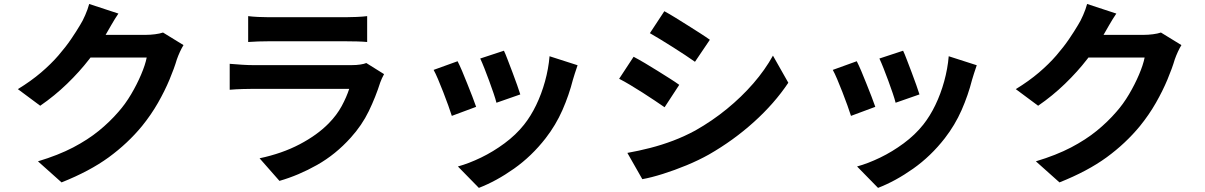

<svg xmlns="http://www.w3.org/2000/svg" viewBox="-20 -848 6040 962"><path d="M899.4 -622Q890.7 -608 881.7 -588.7Q872.8 -569.4 866.1 -550.3Q853.1 -506 829.4 -449.5Q805.8 -392.9 771.5 -332.7Q737.1 -272.5 691.6 -216.4Q620.3 -129.6 524.8 -59.8Q429.2 9.9 288.4 65.9L170.2 -39.7Q272.4 -70.5 346.4 -109.2Q420.3 -148 475.2 -192.7Q530.1 -237.4 573.2 -287.4Q607.8 -326.4 637 -375.7Q666.1 -425 686.9 -474Q707.8 -523 715.1 -559.9H378.2L424.2 -673.3Q437.6 -673.3 467.3 -673.3Q497.1 -673.3 534.5 -673.3Q571.8 -673.3 608.4 -673.3Q645 -673.3 672.6 -673.3Q700.2 -673.3 709.9 -673.3Q733.2 -673.3 756.8 -676.4Q780.5 -679.4 796.8 -685ZM573.3 -780Q555.4 -753.8 538.3 -723.9Q521.1 -694.1 512 -678.2Q478.4 -618.1 428.6 -553.3Q378.7 -488.6 316 -428.1Q253.4 -367.6 181.5 -318.2L69.5 -401.4Q135.1 -441.5 185.5 -484.5Q235.9 -527.5 272.8 -570.3Q309.7 -613 336.4 -652.3Q363.1 -691.5 381.8 -723.4Q393.6 -741.6 406.9 -772.1Q420.2 -802.6 426.9 -828.1Z M1223.4 -767.2Q1244 -764.5 1273 -763.1Q1302.1 -761.7 1327.3 -761.7Q1345.7 -761.7 1385.2 -761.7Q1424.7 -761.7 1473.2 -761.7Q1521.7 -761.7 1569.9 -761.7Q1618.1 -761.7 1656.2 -761.7Q1694.3 -761.7 1711.5 -761.7Q1735.3 -761.7 1767.1 -763.1Q1799 -764.5 1819.6 -767.2V-637.6Q1799.7 -639.6 1768.6 -640.4Q1737.4 -641.2 1709.8 -641.2Q1693.5 -641.2 1655.3 -641.2Q1617 -641.2 1568.5 -641.2Q1520 -641.2 1471.5 -641.2Q1423 -641.2 1384.2 -641.2Q1345.4 -641.2 1327.3 -641.2Q1303.1 -641.2 1274.3 -640.3Q1245.5 -639.4 1223.4 -637.6ZM1904.3 -476.6Q1899.1 -467.2 1893.5 -455.2Q1887.9 -443.1 1885.3 -435.2Q1862.3 -362.6 1827.9 -291.3Q1793.4 -220.1 1737.4 -158.3Q1661.9 -74.2 1569 -21.7Q1476 30.8 1380.2 58.3L1280.6 -54.9Q1393.6 -78.8 1481.7 -125.2Q1569.9 -171.5 1627.4 -230.3Q1667.5 -271.3 1692 -316.4Q1716.4 -361.6 1729.7 -402.8Q1718.9 -402.8 1692.1 -402.8Q1665.3 -402.8 1627.7 -402.8Q1590.2 -402.8 1547 -402.8Q1503.9 -402.8 1458.8 -402.8Q1413.8 -402.8 1373.1 -402.8Q1332.4 -402.8 1299.6 -402.8Q1266.9 -402.8 1247.4 -402.8Q1228.8 -402.8 1195.7 -401.9Q1162.5 -401 1130.9 -398.3V-528.3Q1163.3 -525.5 1193.7 -523.6Q1224.1 -521.7 1247.4 -521.7Q1262.2 -521.7 1292.5 -521.7Q1322.8 -521.7 1363 -521.7Q1403.2 -521.7 1448.7 -521.7Q1494.2 -521.7 1539.8 -521.7Q1585.3 -521.7 1625.9 -521.7Q1666.5 -521.7 1696.7 -521.7Q1726.8 -521.7 1741.6 -521.7Q1766.5 -521.7 1785.5 -524.7Q1804.6 -527.6 1815.3 -532.2Z M2504.9 -593.9Q2512.5 -578.3 2523.7 -548.5Q2535 -518.8 2547.8 -485.4Q2560.6 -452 2571 -422.1Q2581.4 -392.2 2586.9 -374.9L2467.4 -333.2Q2462.9 -351.6 2453 -380.7Q2443.1 -409.8 2431.1 -442.5Q2419.1 -475.2 2407.2 -505.3Q2395.3 -535.3 2386.2 -554.8ZM2873.9 -521.1Q2865.7 -497.2 2860.2 -480Q2854.7 -462.9 2850.3 -447.8Q2831.1 -372 2798.1 -296.6Q2765 -221.3 2713.7 -155.2Q2643.9 -65.5 2555.5 -3Q2467.1 59.5 2379.3 93.4L2274.3 -13.9Q2329.1 -29 2390.1 -58.4Q2451.1 -87.9 2507.9 -129.9Q2564.8 -171.9 2605.8 -223.4Q2639.7 -266.1 2666.6 -321.8Q2693.4 -377.4 2710.8 -440.5Q2728.2 -503.6 2733.5 -566.2ZM2272.7 -541.2Q2282.6 -522 2295.3 -492.2Q2307.9 -462.4 2321.1 -429Q2334.4 -395.5 2346.5 -364.7Q2358.6 -333.9 2365.6 -312.7L2243.8 -267.4Q2237.8 -287.2 2226.1 -319.3Q2214.5 -351.4 2200.9 -386.5Q2187.3 -421.6 2174.5 -451.6Q2161.8 -481.5 2152.6 -497.8Z M3308.6 -791.8Q3333.3 -778.5 3364.2 -759.4Q3395.2 -740.2 3427.5 -719.9Q3459.7 -699.6 3488.6 -681.1Q3517.4 -662.6 3536.7 -648.7L3462.1 -538.4Q3441.6 -553 3412.9 -572Q3384.1 -591 3352.9 -610.8Q3321.6 -630.7 3291.1 -649.2Q3260.7 -667.7 3236.2 -681.8ZM3123.4 -81.9Q3179.7 -91.9 3237.5 -106.7Q3295.2 -121.5 3352.5 -143.1Q3409.7 -164.8 3463.8 -194.1Q3548.7 -242.1 3622.1 -302.2Q3695.6 -362.2 3754.5 -430.1Q3813.4 -498 3852.8 -569.3L3929.8 -433.4Q3860.2 -329.4 3757.7 -237Q3655.3 -144.5 3532 -73.8Q3481.2 -45.3 3420.5 -20.1Q3359.8 5 3301.2 23.4Q3242.7 41.8 3198.3 49.7ZM3154.6 -563.6Q3179.8 -550.4 3211.4 -531.7Q3242.9 -512.9 3274.9 -493Q3306.9 -473.1 3335.5 -454.9Q3364.1 -436.8 3383.3 -422.9L3309.9 -310.6Q3288.5 -325.7 3260 -344.5Q3231.6 -363.3 3200.2 -383.6Q3168.8 -403.9 3138.2 -422Q3107.7 -440.2 3082.2 -453.3Z M4504.9 -593.9Q4512.5 -578.3 4523.7 -548.5Q4535 -518.8 4547.8 -485.4Q4560.6 -452 4571 -422.1Q4581.4 -392.2 4586.9 -374.9L4467.4 -333.2Q4462.9 -351.6 4453 -380.7Q4443.1 -409.8 4431.1 -442.5Q4419.1 -475.2 4407.2 -505.3Q4395.3 -535.3 4386.2 -554.8ZM4873.9 -521.1Q4865.7 -497.2 4860.2 -480Q4854.7 -462.9 4850.3 -447.8Q4831.1 -372 4798.1 -296.6Q4765 -221.3 4713.7 -155.2Q4643.9 -65.5 4555.5 -3Q4467.1 59.5 4379.3 93.4L4274.3 -13.9Q4329.1 -29 4390.1 -58.4Q4451.1 -87.9 4507.9 -129.9Q4564.8 -171.9 4605.8 -223.4Q4639.7 -266.1 4666.6 -321.8Q4693.4 -377.4 4710.8 -440.5Q4728.2 -503.6 4733.5 -566.2ZM4272.7 -541.2Q4282.6 -522 4295.3 -492.2Q4307.9 -462.4 4321.1 -429Q4334.4 -395.5 4346.5 -364.7Q4358.6 -333.9 4365.6 -312.7L4243.8 -267.4Q4237.8 -287.2 4226.1 -319.3Q4214.5 -351.4 4200.9 -386.5Q4187.3 -421.6 4174.5 -451.6Q4161.8 -481.5 4152.6 -497.8Z M5899.4 -622Q5890.7 -608 5881.7 -588.7Q5872.8 -569.4 5866.1 -550.3Q5853.1 -506 5829.4 -449.5Q5805.8 -392.9 5771.5 -332.7Q5737.1 -272.5 5691.6 -216.4Q5620.3 -129.6 5524.8 -59.8Q5429.2 9.9 5288.4 65.9L5170.2 -39.7Q5272.4 -70.5 5346.4 -109.2Q5420.3 -148 5475.2 -192.7Q5530.1 -237.4 5573.2 -287.4Q5607.8 -326.4 5637 -375.7Q5666.1 -425 5686.9 -474Q5707.8 -523 5715.1 -559.9H5378.2L5424.2 -673.3Q5437.6 -673.3 5467.3 -673.3Q5497.1 -673.3 5534.5 -673.3Q5571.8 -673.3 5608.4 -673.3Q5645 -673.3 5672.6 -673.3Q5700.2 -673.3 5709.9 -673.3Q5733.2 -673.3 5756.8 -676.4Q5780.5 -679.4 5796.8 -685ZM5573.3 -780Q5555.4 -753.8 5538.3 -723.9Q5521.1 -694.1 5512 -678.2Q5478.4 -618.1 5428.6 -553.3Q5378.7 -488.6 5316 -428.1Q5253.4 -367.6 5181.5 -318.2L5069.5 -401.4Q5135.1 -441.5 5185.5 -484.5Q5235.9 -527.5 5272.8 -570.3Q5309.7 -613 5336.4 -652.3Q5363.1 -691.5 5381.8 -723.4Q5393.6 -741.6 5406.9 -772.1Q5420.2 -802.6 5426.9 -828.1Z"/></svg>

Font: Noto Sans KR Thin
Style: Regular
Weight: 100
Designer: Ryoko NISHIZUKA 西塚涼子 (kana, bopomofo & ideographs); Paul D. Hunt (Latin, Greek & Cyrillic); Sandoll Communications 산돌커뮤니
Foundry: Adobe
Version: Version 2.004-H2;hotconv 1.0.118;makeotfexe 2.5.65603